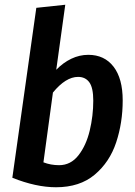

<svg xmlns="http://www.w3.org/2000/svg" viewBox="-20 -774 569 809"><path d="M497 -351Q497 -257 469.5 -174Q442 -91 379 -38Q316 15 216 15Q132 15 32 -25L133 -741L255 -754L217 -480Q246 -510 280.5 -526.5Q315 -543 352 -543Q420 -543 458.5 -493Q497 -443 497 -351ZM203 -384 163 -90Q194 -78 229 -78Q278 -78 310.5 -119.5Q343 -161 358 -223.5Q373 -286 373 -350Q373 -404 356.5 -427Q340 -450 309 -450Q257 -450 203 -384Z"/></svg>

Font: Fira Sans Condensed Medium
Style: Italic
Weight: 500
Width: 3
Italic angle: -8°
Designer: bBox Type GmbH & Carrois Corporate GbR & Edenspiekermann AG
Foundry: bBox Type GmbH & Carrois Corporate GbR & Edenspiekermann AG
Version: Version 4.301